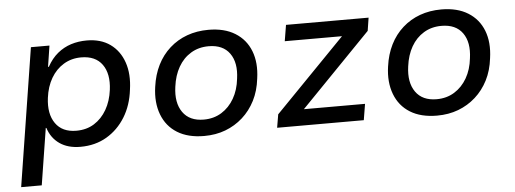

<svg xmlns="http://www.w3.org/2000/svg" viewBox="-47 -632 2515 938"><g transform="rotate(-5 1210.5 -163.0)"><path d="M22 180 129 -497H220L204 -394H208Q230 -434 260 -458.5Q290 -483 326 -494.5Q362 -506 403 -506Q472 -506 518 -473Q564 -440 584 -382Q604 -324 593 -248Q584 -172 548.5 -114.5Q513 -57 457 -24Q401 9 328 9Q267 9 226.5 -19Q186 -47 170 -97L167 -98L123 180ZM315 -71Q365 -71 402.5 -94.5Q440 -118 464 -159.5Q488 -201 495 -256Q505 -334 472 -380Q439 -426 369 -426Q321 -426 283 -403Q245 -380 221 -339Q197 -298 190 -243Q180 -165 213 -118Q246 -71 315 -71Z M935 9Q856 9 803.5 -23.5Q751 -56 728.5 -115.5Q706 -175 717 -251Q725 -310 748.5 -357Q772 -404 809.5 -437.5Q847 -471 895 -488.5Q943 -506 1000 -506Q1078 -506 1130.5 -473.5Q1183 -441 1205.5 -383Q1228 -325 1217 -248Q1210 -188 1186 -141Q1162 -94 1124.5 -60.5Q1087 -27 1039.5 -9Q992 9 935 9ZM940 -71Q989 -71 1027 -94.5Q1065 -118 1089 -159.5Q1113 -201 1119 -256Q1130 -334 1097 -380Q1064 -426 994 -426Q945 -426 907 -403Q869 -380 845.5 -339Q822 -298 815 -243Q804 -165 837 -118Q870 -71 940 -71Z M1293 0 1304 -65 1674 -445 1673 -418H1367L1380 -497H1785L1775 -433L1402 -49L1403 -79H1731L1718 0Z M2077 9Q1998 9 1945.5 -23.5Q1893 -56 1870.5 -115.5Q1848 -175 1859 -251Q1867 -310 1890.5 -357Q1914 -404 1951.5 -437.5Q1989 -471 2037 -488.5Q2085 -506 2142 -506Q2220 -506 2272.5 -473.5Q2325 -441 2347.5 -383Q2370 -325 2359 -248Q2352 -188 2328 -141Q2304 -94 2266.5 -60.5Q2229 -27 2181.5 -9Q2134 9 2077 9ZM2082 -71Q2131 -71 2169 -94.5Q2207 -118 2231 -159.5Q2255 -201 2261 -256Q2272 -334 2239 -380Q2206 -426 2136 -426Q2087 -426 2049 -403Q2011 -380 1987.5 -339Q1964 -298 1957 -243Q1946 -165 1979 -118Q2012 -71 2082 -71Z"/></g></svg>

Font: Nunito Sans 7pt Medium
Style: Italic
Weight: 500
Italic angle: -9°
Designer: Vernon Adams
Foundry: Vernon Adams
Version: Version 3.101;gftools[0.9.27]